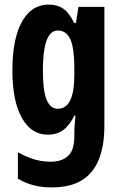

<svg xmlns="http://www.w3.org/2000/svg" viewBox="-20 -577 528 837"><path d="M192 -557Q230 -557 256 -539Q282 -521 303 -477H311L322 -547H435V-28Q435 58 411 118Q387 178 336.5 209Q286 240 205 240Q162 240 126 230.5Q90 221 58 202V87Q84 101 108 110.5Q132 120 155.5 124Q179 128 201 128Q249 128 276.5 103Q304 78 304 17V7Q304 -10 305.5 -32Q307 -54 309 -73H304Q283 -30 255.5 -10Q228 10 188 10Q116 10 75 -63.5Q34 -137 34 -270Q34 -361 52.5 -425Q71 -489 106.5 -523Q142 -557 192 -557ZM231 -444Q210 -444 195.5 -424.5Q181 -405 174 -366Q167 -327 167 -268Q167 -183 183 -143Q199 -103 232 -103Q250 -103 263.5 -112Q277 -121 286 -139.5Q295 -158 299.5 -186Q304 -214 304 -252V-279Q304 -337 296.5 -373.5Q289 -410 273 -427Q257 -444 231 -444Z"/></svg>

Font: Noto Sans Display ExtraCondensed
Style: Regular
Weight: 400
Width: 2
Version: Version 2.003